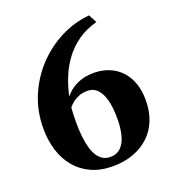

<svg xmlns="http://www.w3.org/2000/svg" viewBox="-140 -872 904 998"><g transform="rotate(-20 312.0 -373.0)"><path d="M315 16.5Q248 16.5 196.8 -6.8Q145.5 -30 110.8 -71.5Q76 -113 58.5 -169.2Q41 -225.5 41 -291Q41 -385.5 75.2 -467.8Q109.5 -550 169 -613.8Q228.5 -677.5 305 -716.5Q381.5 -755.5 465.5 -763L489.5 -717.5Q428 -701 382.8 -668.8Q337.5 -636.5 306 -593.8Q274.5 -551 254.8 -501.8Q235 -452.5 224.5 -401.5Q250.5 -435 291.2 -454.5Q332 -474 384 -474Q444.5 -474 491.5 -447.8Q538.5 -421.5 565.2 -370.8Q592 -320 592 -247.5Q592 -187 572.5 -138.2Q553 -89.5 516.2 -55Q479.5 -20.5 428.5 -2Q377.5 16.5 315 16.5ZM322 -397.5Q295.5 -397.5 274.8 -389Q254 -380.5 239.2 -368.5Q224.5 -356.5 215.5 -345.5Q214 -330.5 213 -310.5Q212 -290.5 212 -263.5Q212 -219.5 216 -183.5Q220 -147.5 228.2 -119.5Q236.5 -91.5 249 -72.5Q261.5 -53.5 279 -43.5Q296.5 -33.5 318.5 -33.5Q355 -33.5 377.5 -56Q400 -78.5 410.2 -118.2Q420.5 -158 420.5 -210Q420.5 -268.5 409.8 -310.5Q399 -352.5 377.2 -375Q355.5 -397.5 322 -397.5Z"/></g></svg>

Font: Merriweather 72pt ExtraBold
Style: Regular
Weight: 800
Version: Version 2.100